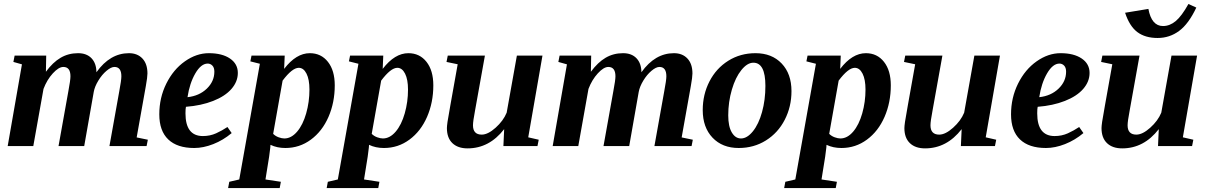

<svg xmlns="http://www.w3.org/2000/svg" viewBox="-20 -741 6125 974"><path d="M595.7 -354Q595.7 -401.4 560.5 -401.4Q543.5 -401.4 520.3 -381.8Q497.1 -362.3 478.8 -332Q460.4 -301.8 455.6 -274.9L407.2 0H276.9L326.7 -277.8Q337.4 -334.5 337.4 -354Q337.4 -401.4 301.3 -401.4Q277.8 -401.4 248 -368.9Q218.3 -336.4 200.7 -290L148.9 0H19L91.3 -414.6L47.9 -426.8L54.2 -459H214.4L212.9 -377Q248 -424.8 287.6 -448Q327.1 -471.2 376 -471.2Q419.4 -471.2 444.1 -445.6Q468.8 -419.9 469.2 -374.5Q538.1 -471.2 634.3 -471.2Q677.2 -471.2 702.6 -444.1Q728 -417 728 -368.2Q728 -350.1 719.7 -303.7L673.3 -43.9L730 -32.2L723.6 0H535.2L585 -277.8Q595.7 -334.5 595.7 -354Z M1186.5 -371.1Q1186.5 -327.1 1154.3 -290Q1122.1 -252.9 1061.3 -229Q1000.5 -205.1 923.3 -199.2Q920.9 -189.5 920.9 -166Q920.9 -50.8 1009.3 -50.8Q1045.4 -50.8 1076.2 -64.7Q1106.9 -78.6 1133.8 -96.7L1155.3 -65.9Q1112.3 -29.8 1062 -10Q1011.7 9.8 965.3 9.8Q878.9 9.8 833.5 -33.7Q788.1 -77.1 788.1 -161.1Q788.1 -245.1 823.7 -316.9Q859.4 -388.7 918 -429.9Q976.6 -471.2 1039.6 -471.2Q1106.9 -471.2 1146.7 -444.1Q1186.5 -417 1186.5 -371.1ZM931.2 -248Q990.7 -254.4 1029.1 -291.3Q1067.4 -328.1 1067.4 -377.4Q1067.4 -397.9 1057.4 -408.2Q1047.4 -418.5 1033.7 -418.5Q1000 -418.5 970.9 -368.7Q941.9 -318.8 931.2 -248Z M1678.2 -308.1Q1678.2 -221.2 1646.5 -148.2Q1614.7 -75.2 1557.1 -32.7Q1499.5 9.8 1427.7 9.8Q1385.7 9.8 1352.1 -6.3L1351.1 7.8L1345.2 54.2L1326.7 169.4L1404.8 181.2L1398.9 212.9H1137.2L1143.1 181.2L1193.8 169.4L1298.3 -417.5L1250 -429.7L1255.9 -459H1424.3L1421.4 -391.6Q1482.4 -471.2 1551.8 -471.2Q1608.9 -471.2 1643.6 -427.2Q1678.2 -383.3 1678.2 -308.1ZM1549.8 -286.6Q1549.8 -337.9 1534.9 -367.4Q1520 -397 1495.6 -397Q1462.4 -397 1413.6 -332L1365.7 -62Q1377.4 -50.3 1393.8 -44.4Q1410.2 -38.6 1422.4 -38.6Q1457.5 -38.6 1487.1 -73Q1516.6 -107.4 1533.2 -165.8Q1549.8 -224.1 1549.8 -286.6Z M2178.2 -308.1Q2178.2 -221.2 2146.5 -148.2Q2114.7 -75.2 2057.1 -32.7Q1999.5 9.8 1927.7 9.8Q1885.7 9.8 1852.1 -6.3L1851.1 7.8L1845.2 54.2L1826.7 169.4L1904.8 181.2L1898.9 212.9H1637.2L1643.1 181.2L1693.8 169.4L1798.3 -417.5L1750 -429.7L1755.9 -459H1924.3L1921.4 -391.6Q1982.4 -471.2 2051.8 -471.2Q2108.9 -471.2 2143.6 -427.2Q2178.2 -383.3 2178.2 -308.1ZM2049.8 -286.6Q2049.8 -337.9 2034.9 -367.4Q2020 -397 1995.6 -397Q1962.4 -397 1913.6 -332L1865.7 -62Q1877.4 -50.3 1893.8 -44.4Q1910.2 -38.6 1922.4 -38.6Q1957.5 -38.6 1987.1 -73Q2016.6 -107.4 2033.2 -165.8Q2049.8 -224.1 2049.8 -286.6Z M2379.4 -105.5Q2379.4 -58.1 2423.8 -58.1Q2455.1 -58.1 2494.1 -93Q2533.2 -127.9 2550.3 -169.4L2602.1 -459H2731.9L2659.7 -44.4L2712.9 -32.2L2706.5 0H2533.7L2537.6 -85.9Q2461.9 11.7 2352.1 11.7Q2302.7 11.7 2274.9 -14.9Q2247.1 -41.5 2247.1 -91.3Q2247.1 -100.6 2250.2 -123Q2253.4 -145.5 2301.8 -415L2245.1 -426.8L2251.5 -459H2439.9L2390.1 -181.6Q2379.4 -125.5 2379.4 -105.5Z M3360.4 -354Q3360.4 -401.4 3325.2 -401.4Q3308.1 -401.4 3284.9 -381.8Q3261.7 -362.3 3243.4 -332Q3225.1 -301.8 3220.2 -274.9L3171.9 0H3041.5L3091.3 -277.8Q3102.1 -334.5 3102.1 -354Q3102.1 -401.4 3065.9 -401.4Q3042.5 -401.4 3012.7 -368.9Q2982.9 -336.4 2965.3 -290L2913.6 0H2783.7L2856 -414.6L2812.5 -426.8L2818.8 -459H2979L2977.5 -377Q3012.7 -424.8 3052.2 -448Q3091.8 -471.2 3140.6 -471.2Q3184.1 -471.2 3208.7 -445.6Q3233.4 -419.9 3233.9 -374.5Q3302.7 -471.2 3398.9 -471.2Q3441.9 -471.2 3467.3 -444.1Q3492.7 -417 3492.7 -368.2Q3492.7 -350.1 3484.4 -303.7L3438 -43.9L3494.6 -32.2L3488.3 0H3299.8L3349.6 -277.8Q3360.4 -334.5 3360.4 -354Z M3862.8 -305.2Q3862.8 -422.9 3801.8 -422.9Q3771 -422.9 3741 -385.7Q3710.9 -348.6 3692.6 -286.1Q3674.3 -223.6 3674.3 -155.8Q3674.3 -99.6 3692.4 -69.1Q3710.4 -38.6 3738.8 -38.6Q3770 -38.6 3799.3 -74.7Q3828.6 -110.8 3845.7 -172.4Q3862.8 -233.9 3862.8 -305.2ZM3727.5 9.8Q3644.5 9.8 3594.7 -42.5Q3544.9 -94.7 3544.9 -182.6Q3544.9 -261.7 3579.1 -328.1Q3613.3 -394.5 3674.6 -432.9Q3735.8 -471.2 3812.5 -471.2Q3895.5 -471.2 3945.3 -418.9Q3995.1 -366.7 3995.1 -278.8Q3995.1 -199.7 3960.9 -133.3Q3926.8 -66.9 3865.5 -28.6Q3804.2 9.8 3727.5 9.8Z M4499 -308.1Q4499 -221.2 4467.3 -148.2Q4435.5 -75.2 4377.9 -32.7Q4320.3 9.8 4248.5 9.8Q4206.5 9.8 4172.9 -6.3L4171.9 7.8L4166 54.2L4147.5 169.4L4225.6 181.2L4219.7 212.9H3958L3963.9 181.2L4014.6 169.4L4119.1 -417.5L4070.8 -429.7L4076.7 -459H4245.1L4242.2 -391.6Q4303.2 -471.2 4372.6 -471.2Q4429.7 -471.2 4464.4 -427.2Q4499 -383.3 4499 -308.1ZM4370.6 -286.6Q4370.6 -337.9 4355.7 -367.4Q4340.8 -397 4316.4 -397Q4283.2 -397 4234.4 -332L4186.5 -62Q4198.2 -50.3 4214.6 -44.4Q4231 -38.6 4243.2 -38.6Q4278.3 -38.6 4307.9 -73Q4337.4 -107.4 4354 -165.8Q4370.6 -224.1 4370.6 -286.6Z M4700.2 -105.5Q4700.2 -58.1 4744.6 -58.1Q4775.9 -58.1 4814.9 -93Q4854 -127.9 4871.1 -169.4L4922.9 -459H5052.7L4980.5 -44.4L5033.7 -32.2L5027.3 0H4854.5L4858.4 -85.9Q4782.7 11.7 4672.9 11.7Q4623.5 11.7 4595.7 -14.9Q4567.9 -41.5 4567.9 -91.3Q4567.9 -100.6 4571 -123Q4574.2 -145.5 4622.6 -415L4565.9 -426.8L4572.3 -459H4760.7L4710.9 -181.6Q4700.2 -125.5 4700.2 -105.5Z M5507.3 -371.1Q5507.3 -327.1 5475.1 -290Q5442.9 -252.9 5382.1 -229Q5321.3 -205.1 5244.1 -199.2Q5241.7 -189.5 5241.7 -166Q5241.7 -50.8 5330.1 -50.8Q5366.2 -50.8 5397 -64.7Q5427.7 -78.6 5454.6 -96.7L5476.1 -65.9Q5433.1 -29.8 5382.8 -10Q5332.5 9.8 5286.1 9.8Q5199.7 9.8 5154.3 -33.7Q5108.9 -77.1 5108.9 -161.1Q5108.9 -245.1 5144.5 -316.9Q5180.2 -388.7 5238.8 -429.9Q5297.4 -471.2 5360.4 -471.2Q5427.7 -471.2 5467.5 -444.1Q5507.3 -417 5507.3 -371.1ZM5252 -248Q5311.5 -254.4 5349.9 -291.3Q5388.2 -328.1 5388.2 -377.4Q5388.2 -397.9 5378.2 -408.2Q5368.2 -418.5 5354.5 -418.5Q5320.8 -418.5 5291.7 -368.7Q5262.7 -318.8 5252 -248Z M5700.2 -105.5Q5700.2 -58.1 5744.6 -58.1Q5775.9 -58.1 5814.9 -93Q5854 -127.9 5871.1 -169.4L5922.9 -459H6052.7L5980.5 -44.4L6033.7 -32.2L6027.3 0H5854.5L5858.4 -85.9Q5782.7 11.7 5672.9 11.7Q5623.5 11.7 5595.7 -14.9Q5567.9 -41.5 5567.9 -91.3Q5567.9 -100.6 5571 -123Q5574.2 -145.5 5622.6 -415L5565.9 -426.8L5572.3 -459H5760.7L5710.9 -181.6Q5700.2 -125.5 5700.2 -105.5ZM5879.9 -608.9Q5914.1 -608.9 5944.3 -634Q5974.6 -659.2 6008.8 -720.7L6048.8 -702.6Q6009.8 -619.6 5961.4 -584Q5913.1 -548.3 5852.5 -548.3Q5789.6 -548.3 5749.8 -578.1Q5710 -607.9 5687.5 -676.3L5805.7 -695.8Q5821.8 -608.9 5879.9 -608.9Z"/></svg>

Font: Tinos
Style: Bold Italic
Weight: 700
Italic angle: -16.333°
Designer: Steve Matteson
Foundry: Monotype Imaging Inc.
Version: Version 1.23